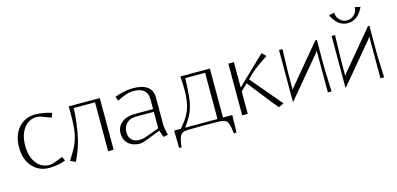

<svg xmlns="http://www.w3.org/2000/svg" viewBox="-70 -1098 3465 1674"><g transform="rotate(-15 1662.5 -261.5)"><path d="M390.1 -448.2 375 -410.2 301.8 -438Q269 -450.2 252 -450.2Q178.2 -450.2 133.5 -390.4Q88.9 -330.6 88.9 -232.9Q88.9 -135.7 133.5 -76.4Q178.2 -17.1 252 -17.1Q272.9 -17.1 301.8 -27.8L375 -56.2L390.1 -19Q369.6 -8.8 324.7 -0.5Q279.8 7.8 245.1 7.8Q149.9 7.8 91.6 -58.3Q33.2 -124.5 33.2 -232.9Q33.2 -341.8 91.6 -408.4Q149.9 -475.1 245.1 -475.1Q279.8 -475.1 324.7 -466.8Q369.6 -458.5 390.1 -448.2Z M534.7 -232.9Q544.9 -292 544.9 -424.8Q544.9 -433.6 544.4 -447.3Q543.9 -460.9 543.9 -466.8H824.7V0H774.9V-441.9H583Q580.1 -355 561 -235.8Q552.2 -183.1 539.3 -138.2Q526.4 -93.3 516.1 -67.9Q505.9 -42.5 480 17.1L432.6 -4.9Q481 -82 496.1 -112.8Q522.9 -168 534.7 -232.9Z M1125.5 -475.1Q1210 -475.1 1254.4 -442.4Q1298.8 -409.7 1298.8 -347.2V-104Q1298.8 -82 1305.2 -48.6Q1311.5 -15.1 1315.4 -3.9L1273.4 3.9L1251.5 -58.1L1131.8 -11.2Q1083 7.8 1062.5 7.8Q998 7.8 958.7 -27.3Q919.4 -62.5 919.4 -121.1Q919.4 -180.7 964.4 -217.3Q1009.3 -253.9 1079.6 -253.9H1248.5V-345.2Q1248.5 -396 1217 -423.1Q1185.5 -450.2 1125.5 -450.2Q1076.2 -450.2 1029.8 -429.2L973.6 -403.8L959.5 -441.9Q981.4 -451.2 1030.3 -463.1Q1079.1 -475.1 1125.5 -475.1ZM1248.5 -229H1088.9Q1034.2 -229 1002.9 -198.5Q971.7 -168 971.7 -117.2Q971.7 -75.2 995.8 -50Q1020 -24.9 1064.5 -24.9Q1095.7 -24.9 1115.7 -32.2L1248.5 -80.1Z M1555.2 -288.1Q1557.1 -320.3 1557.1 -341.8Q1557.1 -386.2 1552.2 -466.8H1818.4V-24.9H1902.3L1898.4 131.8L1873.5 133.8Q1866.2 50.8 1848.4 25.6Q1830.6 0.5 1773.4 0L1640.1 -2L1501.5 0Q1481.4 0.5 1468.3 2.4Q1455.1 4.4 1444.6 11.7Q1434.1 19 1428.2 26.9Q1422.4 34.7 1417 52.2Q1411.6 69.8 1408.7 86.4Q1405.8 103 1401.4 133.8L1380.4 131.8L1377.4 -24.9H1437.5Q1467.8 -60.5 1482.9 -81.3Q1498 -102.1 1515.4 -134Q1532.7 -166 1541.7 -202.4Q1550.8 -238.8 1555.2 -288.1ZM1476.6 -24.9H1768.6V-441.9H1589.4Q1585.9 -346.2 1580.6 -284.2Q1577.1 -245.6 1569.1 -211.9Q1561 -178.2 1553.2 -155.8Q1545.4 -133.3 1530 -106.4Q1514.6 -79.6 1505.6 -65.9Q1496.6 -52.2 1476.6 -24.9Z M2035.2 -202.1V0H1984.9V-466.8H2035.2V-237.8L2288.1 -480L2322.8 -444.8Q2316.9 -439.9 2282 -417.5Q2247.1 -395 2209.2 -365.7Q2171.4 -336.4 2141.1 -305.2L2124 -287.1L2359.9 -7.8L2313 14.2L2265.1 -43L2094.7 -259.8Z M2783.7 -466.8V-233.9Q2783.7 -186.5 2787.6 -103Q2791.5 -19.5 2791.5 0H2758.3V-235.8V-351.1L2759.3 -376H2758.3L2742.7 -354L2446.3 0H2442.4V-466.8H2473.6Q2473.6 -447.3 2470.5 -364.3Q2467.3 -281.2 2467.3 -233.9V-119.1L2466.3 -101.1H2467.3L2478.5 -117.2L2770.5 -466.8Z M3258.3 -466.8V-233.9Q3258.3 -186.5 3262.2 -103Q3266.1 -19.5 3266.1 0H3232.9V-235.8V-351.1L3233.9 -376H3232.9L3217.3 -354L2920.9 0H2917V-466.8H2948.2Q2948.2 -447.3 2945.1 -364.3Q2941.9 -281.2 2941.9 -233.9V-119.1L2940.9 -101.1H2941.9L2953.1 -117.2L3245.1 -466.8ZM2941.9 -647 2991.2 -657.2Q2991.2 -618.7 3018.6 -590.8Q3045.9 -563 3084 -563Q3122.1 -563 3149.7 -590.8Q3177.2 -618.7 3177.2 -657.2L3226.1 -647Q3218.3 -628.4 3207 -611.3Q3195.8 -594.2 3178.7 -576.7Q3161.6 -559.1 3137 -548.6Q3112.3 -538.1 3084 -538.1Q3055.2 -538.1 3030.8 -548.6Q3006.3 -559.1 2989.3 -577.1Q2972.2 -595.2 2961.2 -611.8Q2950.2 -628.4 2941.9 -647Z"/></g></svg>

Font: Resagokr
Style: Light
Weight: 300
Designer: gluk
Foundry: gluk
Version: Version 0.95